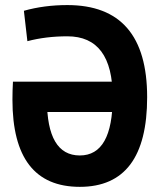

<svg xmlns="http://www.w3.org/2000/svg" viewBox="-20 -723 626 753"><path d="M293 9.8Q28.8 9.8 28.8 -332Q28.8 -350.6 29.3 -368.3Q29.8 -386 30.8 -402.8L165.5 -395Q164.1 -364.3 164.1 -332Q164.1 -113.3 293 -113.3Q421.9 -113.3 421.9 -341.8Q421.9 -580.6 244.1 -580.6Q160.1 -580.6 87.4 -561.5L73.7 -680.7Q153.3 -703.1 244.1 -703.1Q557.1 -703.1 557.1 -341.8Q557.1 9.8 293 9.8ZM30.8 -283.7V-402.8H498.5V-283.7Z"/></svg>

Font: Cascadia Code
Style: Regular
Weight: 400
Monospace: yes
Designer: Aaron Bell
Foundry: Saja Typeworks
Version: Version 2106.017